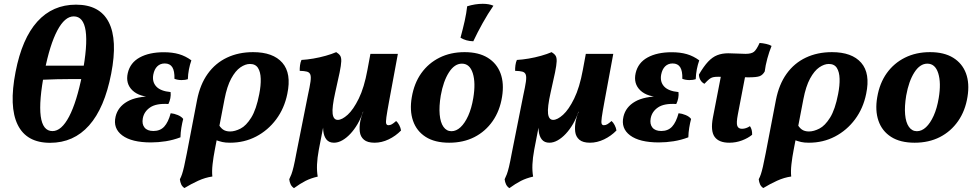

<svg xmlns="http://www.w3.org/2000/svg" viewBox="-20 -741 5135 1009"><path d="M243.2 9.5Q119.3 9.5 72.8 -85.6Q26.3 -180.7 61.8 -363Q95.8 -538.7 176.2 -627.6Q256.6 -716.5 379.4 -716.5Q504.4 -716.5 551.6 -624.2Q598.9 -531.8 564.3 -353.6Q529.4 -173.3 448.2 -81.9Q367.1 9.5 243.2 9.5ZM255.8 -52.1Q303 -52.1 343.1 -128.4Q383.2 -204.7 412.1 -350.3Q470.5 -654.9 367.4 -654.9Q320.6 -654.9 281.3 -580.9Q242 -506.9 214 -365.8Q153.1 -52.1 255.8 -52.1ZM178.9 -321.1 191 -395.9H453.8L442.2 -325.6Q397.4 -325.6 359.4 -325.6Q321.4 -325.6 279.4 -324.6Q237.5 -323.6 178.9 -321.1Z M773.3 7.5Q672 7.5 622.4 -29.5Q572.9 -66.5 587.5 -128.5Q599.5 -178.9 648.2 -207Q696.8 -235.2 787.7 -235.2L792.3 -230.2Q713.3 -230.2 676.1 -265.9Q638.9 -301.5 651.5 -357Q664 -411.5 714.2 -439Q764.4 -466.5 841.2 -466.5Q885.8 -466.5 920.4 -456.5Q954.9 -446.5 985.7 -423.9Q977.6 -401 972.9 -376.4Q968.1 -351.9 967.2 -324.8Q954.1 -320.2 933.8 -320.2Q913.5 -320.3 896.8 -326.8Q897.9 -368.2 885.5 -387.8Q873.1 -407.5 845.8 -407.5Q822.2 -407.5 806.6 -392.4Q791.1 -377.3 785.6 -349Q778.6 -311.1 801.1 -286.6Q823.5 -262.1 876.5 -257.2Q878.5 -241.9 875.2 -225Q871.9 -208 864.9 -194.4Q801.5 -198.5 769.2 -176.6Q736.9 -154.8 730.4 -118.6Q725 -88.9 739.5 -70.8Q754 -52.6 786.1 -52.6Q821.8 -52.6 843 -75.6Q864.2 -98.6 877 -145.9Q894.7 -144.4 914 -136.5Q933.3 -128.6 942.8 -115.9Q937.3 -95.5 933.1 -69.9Q928.9 -44.4 928.4 -19.4Q890.5 -5 850.9 1.3Q811.3 7.5 773.3 7.5Z M949.2 247.2Q937.5 239.6 932.2 227.7Q926.9 215.8 925.3 201Q931.9 188.6 936.6 174.4Q941.4 160.2 947.4 134.4Q953.4 108.6 962 63.8L1015.7 -215.9Q1031.7 -297.7 1071.9 -353.6Q1112 -409.4 1172.9 -438.2Q1233.8 -467 1310 -467Q1415.2 -467 1463.9 -411.1Q1512.5 -355.2 1489.9 -248Q1474.4 -171.5 1431.3 -113.7Q1388.2 -56 1326 -23.5Q1263.7 9 1188.9 9Q1164.3 9 1148.4 5.3Q1132.4 1.6 1111.6 -5.8L1125.7 -92.9Q1137.1 -70.9 1151.7 -60.5Q1166.4 -50.1 1189.2 -50.1Q1214.6 -50.1 1244.2 -65.3Q1273.8 -80.4 1300.4 -123.1Q1326.9 -165.8 1342.5 -246.8Q1351.4 -291.9 1350.2 -327.4Q1349.1 -363 1335.8 -384Q1322.5 -404.9 1293.5 -404.9Q1269.5 -404.9 1243.3 -386.9Q1217.2 -368.9 1195 -328.1Q1172.9 -287.4 1159.9 -219.6L1109 45.6Q1101.5 83.9 1097.2 121.6Q1092.9 159.4 1096 186.6Q1058.4 191.9 1021.1 209Q983.8 226.1 949.2 247.2Z M1524.9 247.7Q1513.2 240 1507.4 227.9Q1501.6 215.8 1500 201Q1506.1 188.6 1511.4 174.9Q1516.6 161.3 1522.9 135.4Q1529.1 109.6 1537.7 62.7L1598 -240.2Q1608.1 -286 1611.7 -311.7Q1615.3 -337.4 1610.8 -349.2Q1606.3 -361.1 1592.8 -364.6Q1579.2 -368.2 1555.1 -368.7Q1554.6 -382.4 1556.7 -398.1Q1558.7 -413.8 1564.3 -426Q1592.9 -427.5 1626.4 -433.2Q1660 -438.9 1691.7 -447.9Q1723.5 -456.9 1746.9 -467Q1761 -458.4 1767.5 -448.6Q1774.1 -438.9 1773.4 -418.7Q1772.7 -398.6 1764.8 -360Q1756.9 -321.3 1741.6 -254.6Q1724.1 -176.5 1728.1 -143.7Q1732.1 -111 1755.1 -111Q1777.1 -111 1807 -137.8Q1836.8 -164.7 1865.4 -222.9Q1894 -281 1911 -374.1L1926.6 -458H2070.9L2024.5 -207.4Q2014.2 -151.5 2010.5 -125Q2006.8 -98.5 2009.8 -90.7Q2012.8 -83 2021.3 -83Q2030.6 -83 2039.2 -87.9Q2047.9 -92.8 2061.8 -105.1Q2070.9 -97.5 2078.2 -83.3Q2085.6 -69 2087.6 -55.3Q2059.3 -26.2 2022.6 -8.6Q1985.8 9 1948.5 9Q1911 9 1892.6 -6.8Q1874.1 -22.6 1870.9 -48.4Q1867.6 -74.2 1873.6 -105.6Q1875.6 -113.6 1879.1 -126.9Q1882.6 -140.2 1889.1 -153.6H1887.6Q1876.5 -119.2 1859.3 -89.6Q1842 -60 1821.3 -37.9Q1800.5 -15.7 1778.6 -3.4Q1756.6 9 1735.1 9Q1709.1 9 1695.5 -7.9Q1682 -24.8 1679 -52.8Q1676 -80.9 1680.5 -112.7L1685 -107L1655.5 45.6Q1647.5 88.6 1646 123.5Q1644.6 158.4 1649.7 187.1Q1613.8 195.3 1585.8 209.5Q1557.8 223.7 1524.9 247.7Z M2340.5 9Q2264.9 9 2216.9 -21.7Q2169 -52.4 2150.5 -106.4Q2132 -160.4 2144 -230Q2156.4 -303.6 2194 -356.4Q2231.7 -409.1 2289.7 -438Q2347.8 -467 2421.4 -467Q2495.5 -467 2543.2 -437.5Q2590.9 -408 2610.4 -355.5Q2629.9 -302.9 2618.4 -232.3Q2606.9 -159.2 2569.1 -104.7Q2531.2 -50.3 2473.2 -20.6Q2415.1 9 2340.5 9ZM2352.5 -51.5Q2377.8 -51.5 2400.4 -72.6Q2422.9 -93.7 2440.6 -132.8Q2458.2 -171.9 2467.2 -225.9Q2480.5 -305.8 2464.6 -356.1Q2448.7 -406.5 2407.4 -406.5Q2368.6 -406.5 2339.1 -360.4Q2309.7 -314.3 2296.3 -239Q2286.8 -181.5 2290.6 -139.4Q2294.3 -97.3 2310.5 -74.4Q2326.7 -51.5 2352.5 -51.5ZM2467.3 -524.1Q2429.2 -525 2400 -542.8Q2413 -590.6 2422.1 -631.2Q2431.1 -671.9 2435.1 -708Q2477.5 -721 2516.8 -721Q2550.8 -721 2573 -710.9Q2543.8 -668.7 2516.3 -619.3Q2488.7 -569.8 2467.3 -524.1Z M2656.9 247.7Q2645.2 240 2639.4 227.9Q2633.6 215.8 2632 201Q2638.1 188.6 2643.4 174.9Q2648.6 161.3 2654.9 135.4Q2661.1 109.6 2669.7 62.7L2730 -240.2Q2740.1 -286 2743.7 -311.7Q2747.3 -337.4 2742.8 -349.2Q2738.3 -361.1 2724.8 -364.6Q2711.2 -368.2 2687.1 -368.7Q2686.6 -382.4 2688.7 -398.1Q2690.7 -413.8 2696.3 -426Q2724.9 -427.5 2758.4 -433.2Q2792 -438.9 2823.7 -447.9Q2855.5 -456.9 2878.9 -467Q2893 -458.4 2899.5 -448.6Q2906.1 -438.9 2905.4 -418.7Q2904.7 -398.6 2896.8 -360Q2888.9 -321.3 2873.6 -254.6Q2856.1 -176.5 2860.1 -143.7Q2864.1 -111 2887.1 -111Q2909.1 -111 2939 -137.8Q2968.8 -164.7 2997.4 -222.9Q3026 -281 3043 -374.1L3058.6 -458H3202.9L3156.5 -207.4Q3146.2 -151.5 3142.5 -125Q3138.8 -98.5 3141.8 -90.7Q3144.8 -83 3153.3 -83Q3162.6 -83 3171.2 -87.9Q3179.9 -92.8 3193.8 -105.1Q3202.9 -97.5 3210.2 -83.3Q3217.6 -69 3219.6 -55.3Q3191.3 -26.2 3154.6 -8.6Q3117.8 9 3080.5 9Q3043 9 3024.6 -6.8Q3006.1 -22.6 3002.9 -48.4Q2999.6 -74.2 3005.6 -105.6Q3007.6 -113.6 3011.1 -126.9Q3014.6 -140.2 3021.1 -153.6H3019.6Q3008.5 -119.2 2991.3 -89.6Q2974 -60 2953.3 -37.9Q2932.5 -15.7 2910.6 -3.4Q2888.6 9 2867.1 9Q2841.1 9 2827.5 -7.9Q2814 -24.8 2811 -52.8Q2808 -80.9 2812.5 -112.7L2817 -107L2787.5 45.6Q2779.5 88.6 2778 123.5Q2776.6 158.4 2781.7 187.1Q2745.8 195.3 2717.8 209.5Q2689.8 223.7 2656.9 247.7Z M3442.3 7.5Q3341 7.5 3291.4 -29.5Q3241.9 -66.5 3256.5 -128.5Q3268.5 -178.9 3317.2 -207Q3365.8 -235.2 3456.7 -235.2L3461.3 -230.2Q3382.3 -230.2 3345.1 -265.9Q3307.9 -301.5 3320.5 -357Q3333 -411.5 3383.2 -439Q3433.4 -466.5 3510.2 -466.5Q3554.8 -466.5 3589.4 -456.5Q3623.9 -446.5 3654.7 -423.9Q3646.6 -401 3641.9 -376.4Q3637.1 -351.9 3636.2 -324.8Q3623.1 -320.2 3602.8 -320.2Q3582.5 -320.3 3565.8 -326.8Q3566.9 -368.2 3554.5 -387.8Q3542.1 -407.5 3514.8 -407.5Q3491.2 -407.5 3475.6 -392.4Q3460.1 -377.3 3454.6 -349Q3447.6 -311.1 3470.1 -286.6Q3492.5 -262.1 3545.5 -257.2Q3547.5 -241.9 3544.2 -225Q3540.9 -208 3533.9 -194.4Q3470.5 -198.5 3438.2 -176.6Q3405.9 -154.8 3399.4 -118.6Q3394 -88.9 3408.5 -70.8Q3423 -52.6 3455.1 -52.6Q3490.8 -52.6 3512 -75.6Q3533.2 -98.6 3546 -145.9Q3563.7 -144.4 3583 -136.5Q3602.3 -128.6 3611.8 -115.9Q3606.3 -95.5 3602.1 -69.9Q3597.9 -44.4 3597.4 -19.4Q3559.5 -5 3519.9 1.3Q3480.3 7.5 3442.3 7.5Z M3681.9 -300.6Q3667.6 -307.9 3660.3 -321.4Q3653 -334.9 3653.1 -349.3Q3678.3 -392.5 3701.1 -416.8Q3724 -441.1 3749.3 -451Q3774.6 -461 3806.9 -461Q3829.9 -461 3854.5 -459.5Q3879.1 -458 3898.4 -458Q3928.7 -458 3942.3 -468.9Q3955.8 -479.9 3971.8 -515.3Q3988 -514.3 4006.3 -510.2Q4024.6 -506.2 4034.7 -499.6Q4022.1 -468.9 4012.4 -433.1Q4002.7 -397.2 3998.8 -365.5Q3988.5 -347.1 3972.4 -340.8Q3956.4 -334.6 3913.9 -334.6Q3889.4 -334.6 3859.8 -335.6Q3830.2 -336.6 3802.4 -337.1Q3774.6 -337.6 3753.6 -337.6Q3737 -337.6 3726.7 -335.1Q3716.4 -332.6 3706.9 -324.9Q3697.4 -317.1 3681.9 -300.6ZM3812.6 9Q3757.7 9 3735.5 -21.9Q3713.3 -52.8 3726.4 -123L3771.5 -356H3899.1L3857.5 -139.3Q3848.9 -94.6 3854.6 -79.4Q3860.3 -64.2 3879.2 -64.2Q3900.2 -64.2 3921.1 -78Q3933.6 -60.3 3932.6 -32.8Q3911.5 -15.3 3879.6 -3.1Q3847.7 9 3812.6 9Z M3991.2 247.2Q3979.5 239.6 3974.2 227.7Q3968.9 215.8 3967.3 201Q3973.9 188.6 3978.6 174.4Q3983.4 160.2 3989.4 134.4Q3995.4 108.6 4004 63.8L4057.7 -215.9Q4073.7 -297.7 4113.9 -353.6Q4154 -409.4 4214.9 -438.2Q4275.8 -467 4352 -467Q4457.2 -467 4505.9 -411.1Q4554.5 -355.2 4531.9 -248Q4516.4 -171.5 4473.3 -113.7Q4430.2 -56 4368 -23.5Q4305.7 9 4230.9 9Q4206.3 9 4190.4 5.3Q4174.4 1.6 4153.6 -5.8L4167.7 -92.9Q4179.1 -70.9 4193.7 -60.5Q4208.4 -50.1 4231.2 -50.1Q4256.6 -50.1 4286.2 -65.3Q4315.8 -80.4 4342.4 -123.1Q4368.9 -165.8 4384.5 -246.8Q4393.4 -291.9 4392.2 -327.4Q4391.1 -363 4377.8 -384Q4364.5 -404.9 4335.5 -404.9Q4311.5 -404.9 4285.3 -386.9Q4259.2 -368.9 4237 -328.1Q4214.9 -287.4 4201.9 -219.6L4151 45.6Q4143.5 83.9 4139.2 121.6Q4134.9 159.4 4138 186.6Q4100.4 191.9 4063.1 209Q4025.8 226.1 3991.2 247.2Z M4786.5 9Q4710.9 9 4662.9 -21.7Q4615 -52.4 4596.5 -106.4Q4578 -160.4 4590 -230Q4602.4 -303.6 4640 -356.4Q4677.7 -409.1 4735.7 -438Q4793.8 -467 4867.4 -467Q4941.5 -467 4989.2 -437.5Q5036.9 -408 5056.4 -355.5Q5075.9 -302.9 5064.4 -232.3Q5052.9 -159.2 5015.1 -104.7Q4977.2 -50.3 4919.2 -20.6Q4861.1 9 4786.5 9ZM4798.5 -51.5Q4823.8 -51.5 4846.4 -72.6Q4868.9 -93.7 4886.6 -132.8Q4904.2 -171.9 4913.2 -225.9Q4926.5 -305.8 4910.6 -356.1Q4894.7 -406.5 4853.4 -406.5Q4814.6 -406.5 4785.1 -360.4Q4755.7 -314.3 4742.3 -239Q4732.8 -181.5 4736.6 -139.4Q4740.3 -97.3 4756.5 -74.4Q4772.7 -51.5 4798.5 -51.5Z"/></svg>

Font: Vollkorn
Style: Italic
Weight: 400
Italic angle: -11°
Designer: Friedrich Althausen
Foundry: Friedrich Althausen
Version: Version 5.001